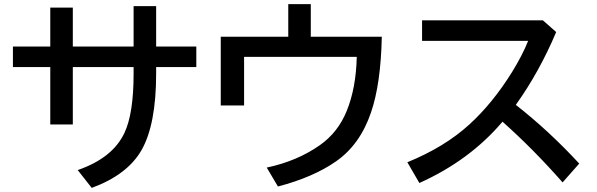

<svg xmlns="http://www.w3.org/2000/svg" viewBox="-20 -854 2910 936"><path d="M631.3 -824.2H741.2V-627H937V-526.9H741.2V-496.1Q741.2 -247.1 669.9 -122.1Q601.1 -2 427.2 62L358.9 -24.9Q528.8 -83.5 586.4 -205.6Q631.3 -299.8 631.3 -494.6V-526.9H335V-247.1H225.1V-526.9H43V-627H225.1V-816.9H335V-627H631.3Z M1385.3 -834H1495.1V-674.8H1841.3Q1836.4 -444.3 1788.6 -305.7Q1735.4 -148.9 1618.2 -67.4Q1506.8 10.3 1335 55.2L1280.3 -37.1Q1428.7 -68.4 1539.6 -146.5Q1627.9 -208.5 1670.4 -313.5Q1715.8 -425.3 1719.2 -576.7H1169.9V-339.8H1056.2V-674.8H1385.3Z M2037.6 -754.9H2626.5L2691.4 -697.8Q2608.9 -502.4 2494.6 -342.8Q2656.7 -215.8 2803.7 -56.6L2722.7 35.2Q2578.6 -128.4 2429.7 -260.7Q2269.5 -71.8 2024.4 38.1L1965.8 -63Q2147.9 -137.2 2269 -248Q2382.3 -351.6 2476.6 -503.4Q2526.9 -585 2554.7 -654.8H2037.6Z"/></svg>

Font: FORM UDPGothic
Style: Bold
Weight: 700
Foundry: Pronama LLC
Version: Version 1.051